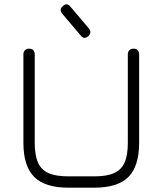

<svg xmlns="http://www.w3.org/2000/svg" viewBox="-20 -870 754 890"><path d="M417 0C417 0 297 0 297 0C224.5 0 172 -16.5 138.5 -50C105 -83.5 88.5 -136 88.5 -208.5C88.5 -208.5 88.5 -208.5 88.5 -208.5C88.5 -208.5 88.5 -618 88.5 -618C88.5 -626 91 -632.5 96 -637.5C100.5 -642 107 -644.5 115 -644.5C115 -644.5 115 -644.5 115 -644.5C123 -644.5 129.5 -642 134 -637.5C138.5 -632.5 141 -626 141 -618C141 -618 141 -618 141 -618C141 -618 141 -208.5 141 -208.5C141 -170 146 -139 156 -116.5C166 -94 182.5 -77.5 205 -67.5C227.5 -57.5 258.5 -52.5 297 -52.5C297 -52.5 297 -52.5 297 -52.5C297 -52.5 417 -52.5 417 -52.5C455.5 -52.5 486 -57.5 508.5 -67.5C531 -77.5 547.5 -94 557.5 -116.5C567.5 -139 572.5 -170 572.5 -208.5C572.5 -208.5 572.5 -208.5 572.5 -208.5C572.5 -208.5 572.5 -618 572.5 -618C572.5 -626 575 -632.5 580 -637.5C584.5 -642 591 -644.5 599 -644.5C599 -644.5 599 -644.5 599 -644.5C607 -644.5 613.5 -642 618 -637.5C622.5 -632.5 625 -626 625 -618C625 -618 625 -618 625 -618C625 -618 625 -208.5 625 -208.5C625 -136 608.5 -83.5 575.5 -50C542 -16.5 489.5 0 417 0C417 0 417 0 417 0ZM389 -702C389 -702 389 -702 389 -702C376 -691 364.5 -692 354 -705.5C354 -705.5 354 -705.5 354 -705.5C354 -705.5 268 -807 268 -807C258 -820 259 -831.5 271.5 -842C271.5 -842 271.5 -842 271.5 -842C284 -853.5 296 -852.5 306.5 -839C306.5 -839 306.5 -839 306.5 -839C306.5 -839 392.5 -737.5 392.5 -737.5C402 -724.5 401 -712.5 389 -702Z"/></svg>

Font: Jura-Fortis-Regular
Style: Regular
Weight: 500
Designer: Daniel Johnson, Alexei Vanyashin, Mirko Velimirovic
Foundry: Daniel Johnson
Version: ""